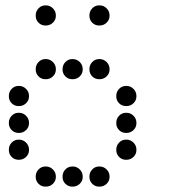

<svg xmlns="http://www.w3.org/2000/svg" viewBox="-20 -708 640 715"><path d="M149 -688Q134 -688 123.5 -677Q113 -666 113 -651V-649Q113 -634 123.5 -623.5Q134 -613 149 -613H151Q166 -613 177 -623.5Q188 -634 188 -649V-651Q188 -666 177 -677Q166 -688 151 -688ZM349 -688Q334 -688 323.5 -677Q313 -666 313 -651V-649Q313 -634 323.5 -623.5Q334 -613 349 -613H351Q366 -613 377 -623.5Q388 -634 388 -649V-651Q388 -666 377 -677Q366 -688 351 -688ZM149 -488Q134 -488 123.5 -477Q113 -466 113 -451V-449Q113 -434 123.5 -423.5Q134 -413 149 -413H151Q166 -413 177 -423.5Q188 -434 188 -449V-451Q188 -466 177 -477Q166 -488 151 -488ZM249 -488Q234 -488 223.5 -477Q213 -466 213 -451V-449Q213 -434 223.5 -423.5Q234 -413 249 -413H251Q266 -413 277 -423.5Q288 -434 288 -449V-451Q288 -466 277 -477Q266 -488 251 -488ZM349 -488Q334 -488 323.5 -477Q313 -466 313 -451V-449Q313 -434 323.5 -423.5Q334 -413 349 -413H351Q366 -413 377 -423.5Q388 -434 388 -449V-451Q388 -466 377 -477Q366 -488 351 -488ZM49 -388Q34 -388 23.5 -377Q13 -366 13 -351V-349Q13 -334 23.5 -323.5Q34 -313 49 -313H51Q66 -313 77 -323.5Q88 -334 88 -349V-351Q88 -366 77 -377Q66 -388 51 -388ZM449 -388Q434 -388 423.5 -377Q413 -366 413 -351V-349Q413 -334 423.5 -323.5Q434 -313 449 -313H451Q466 -313 477 -323.5Q488 -334 488 -349V-351Q488 -366 477 -377Q466 -388 451 -388ZM49 -288Q34 -288 23.5 -277Q13 -266 13 -251V-249Q13 -234 23.5 -223.5Q34 -213 49 -213H51Q66 -213 77 -223.5Q88 -234 88 -249V-251Q88 -266 77 -277Q66 -288 51 -288ZM449 -288Q434 -288 423.5 -277Q413 -266 413 -251V-249Q413 -234 423.5 -223.5Q434 -213 449 -213H451Q466 -213 477 -223.5Q488 -234 488 -249V-251Q488 -266 477 -277Q466 -288 451 -288ZM49 -188Q34 -188 23.5 -177Q13 -166 13 -151V-149Q13 -134 23.5 -123.5Q34 -113 49 -113H51Q66 -113 77 -123.5Q88 -134 88 -149V-151Q88 -166 77 -177Q66 -188 51 -188ZM449 -188Q434 -188 423.5 -177Q413 -166 413 -151V-149Q413 -134 423.5 -123.5Q434 -113 449 -113H451Q466 -113 477 -123.5Q488 -134 488 -149V-151Q488 -166 477 -177Q466 -188 451 -188ZM149 -88Q134 -88 123.5 -77Q113 -66 113 -51V-49Q113 -34 123.5 -23.5Q134 -13 149 -13H151Q166 -13 177 -23.5Q188 -34 188 -49V-51Q188 -66 177 -77Q166 -88 151 -88ZM249 -88Q234 -88 223.5 -77Q213 -66 213 -51V-49Q213 -34 223.5 -23.5Q234 -13 249 -13H251Q266 -13 277 -23.5Q288 -34 288 -49V-51Q288 -66 277 -77Q266 -88 251 -88ZM349 -88Q334 -88 323.5 -77Q313 -66 313 -51V-49Q313 -34 323.5 -23.5Q334 -13 349 -13H351Q366 -13 377 -23.5Q388 -34 388 -49V-51Q388 -66 377 -77Q366 -88 351 -88Z"/></svg>

Font: Doto Rounded
Style: Bold
Weight: 700
Monospace: yes
Version: Version 1.000